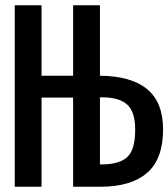

<svg xmlns="http://www.w3.org/2000/svg" viewBox="-20 -710 640 730"><path d="M360 -422Q479 -421 539.5 -371Q600 -321 600 -218Q600 -105 539 -52.5Q478 0 362 0H258V-339H138V0H36V-690H138V-422H258V-690H360ZM360 -340V-85H372Q436 -86 465 -114Q494 -142 494 -217Q494 -284 464.5 -311.5Q435 -339 372 -340Z"/></svg>

Font: Fira Mono Medium
Style: Regular
Weight: 500
Designer: Carrois Corporate & Edenspiekermann AG
Foundry: Carrois Corporate GbR & Edenspiekermann AG
Version: Version 3.206